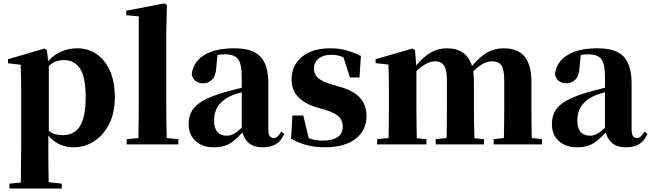

<svg xmlns="http://www.w3.org/2000/svg" viewBox="-20 -846 3814 1125"><path d="M266.1 -459V-79.1Q284.7 -64 304.4 -59.1Q324.2 -54.2 349.1 -54.2Q388.2 -54.2 418.2 -74.5Q448.2 -94.7 465.1 -143.1Q481.9 -191.4 481.9 -274.9Q481.9 -397.5 448 -445.8Q414.1 -494.1 355 -494.1Q332.5 -494.1 311.5 -487.8Q290.5 -481.4 266.1 -459ZM254.9 -551.8 262.2 -487.8Q297.4 -526.9 340.8 -544.9Q384.3 -563 434.1 -563Q495.1 -563 544.7 -529.8Q594.2 -496.6 623.5 -432.6Q652.8 -368.7 652.8 -275.9Q652.8 -185.1 619.6 -119.4Q586.4 -53.7 531.2 -18.3Q476.1 17.1 410.2 17.1Q368.7 17.1 331.5 1Q294.4 -15.1 263.2 -51.8V6.8Q263.2 51.8 263.7 107.2Q264.2 162.6 265.1 221.2L341.8 230V258.8H35.2V230L102.1 223.1Q102.5 163.6 103.3 108.2Q104 52.7 104 6.8V-319.8Q104 -368.7 103.3 -399.9Q102.5 -431.2 101.1 -466.8L26.9 -475.1V-499L241.2 -562Z M957 -37.1 1024.9 -30.8V0H722.2V-30.8L791 -37.1Q791.5 -85.9 792.2 -137.9Q793 -189.9 793 -237.8V-750L719.7 -756.8V-783.2L943.8 -826.2L958 -816.9L954.1 -655.8V-237.8Q954.1 -189.5 954.8 -137.7Q955.6 -85.9 957 -37.1Z M1396.5 -97.2V-305.2Q1378.9 -300.3 1364.7 -296.1Q1350.6 -292 1341.3 -288.1Q1289.1 -266.1 1261.7 -230Q1234.4 -193.8 1234.4 -139.2Q1234.4 -94.2 1254.2 -72.5Q1273.9 -50.8 1309.6 -50.8Q1329.6 -50.8 1349.1 -61.5Q1368.7 -72.3 1396.5 -97.2ZM1182.6 -503.9 1198.2 -509.8ZM1628.4 -75.2 1645.5 -61Q1626.5 -19.5 1596.4 -1.2Q1566.4 17.1 1518.6 17.1Q1468.8 17.1 1440.2 -6.1Q1411.6 -29.3 1400.4 -69.8Q1375 -42 1351.6 -22.5Q1328.1 -2.9 1299.8 7.1Q1271.5 17.1 1231.4 17.1Q1167 17.1 1126.2 -19.5Q1085.4 -56.2 1085.4 -119.1Q1085.4 -164.6 1105.2 -197.8Q1125 -231 1171.4 -256.8Q1217.8 -282.7 1298.3 -306.2Q1319.3 -312 1344.7 -318.6Q1370.1 -325.2 1396.5 -332V-393.1Q1396.5 -471.2 1375 -499.5Q1353.5 -527.8 1296.4 -527.8Q1274.4 -527.8 1254.4 -523.9L1247.6 -453.1Q1245.1 -401.9 1222.9 -379.9Q1200.7 -357.9 1172.4 -357.9Q1115.7 -357.9 1103.5 -409.2Q1109.4 -479.5 1173.3 -521.2Q1237.3 -563 1353.5 -563Q1460 -563 1506.1 -514.4Q1552.2 -465.8 1552.2 -356.9V-87.9Q1552.2 -59.6 1560.8 -48.3Q1569.3 -37.1 1583.5 -37.1Q1594.7 -37.1 1604.5 -44.9Q1614.3 -52.7 1628.4 -75.2Z M1917.5 -353 1976.6 -335.9Q2055.2 -313 2091.3 -270.8Q2127.4 -228.5 2127.4 -167Q2127.4 -80.1 2062 -31.5Q1996.6 17.1 1883.3 17.1Q1825.2 17.1 1777.6 4.4Q1730 -8.3 1685.5 -33.2L1693.4 -168.9H1757.3L1788.6 -37.1Q1807.1 -29.3 1826.9 -25.6Q1846.7 -22 1870.6 -22Q1927.7 -22 1958 -42.5Q1988.3 -63 1988.3 -104Q1988.3 -135.7 1969 -158.9Q1949.7 -182.1 1889.6 -201.2L1831.5 -217.8Q1764.2 -238.8 1726.3 -278.6Q1688.5 -318.4 1688.5 -381.8Q1688.5 -460.9 1747.8 -512Q1807.1 -563 1917.5 -563Q1967.8 -563 2009 -551.3Q2050.3 -539.6 2094.7 -518.1L2086.4 -392.1H2030.3L1992.7 -509.8Q1976.6 -517.6 1959.7 -521.2Q1942.9 -524.9 1920.4 -524.9Q1875 -524.9 1847.2 -503.2Q1819.3 -481.4 1819.3 -443.8Q1819.3 -416 1839.1 -393.6Q1858.9 -371.1 1917.5 -353Z M3095.7 -37.1 3155.8 -30.8V0H2872.6V-30.8L2932.6 -37.1Q2933.1 -65.9 2933.6 -101.8Q2934.1 -137.7 2934.3 -173.3Q2934.6 -209 2934.6 -237.8V-373Q2934.6 -439 2917.7 -462.9Q2900.9 -486.8 2864.7 -486.8Q2836.9 -486.8 2809.1 -471.7Q2781.2 -456.5 2752.9 -428.2Q2754.9 -414.6 2755.9 -400.1Q2756.8 -385.7 2756.8 -370.1V-237.8Q2756.8 -193.8 2757.6 -136.7Q2758.3 -79.6 2759.8 -36.1L2815.9 -30.8V0H2532.7V-30.8L2596.7 -37.1Q2597.2 -65.9 2597.7 -101.8Q2598.1 -137.7 2598.4 -173.3Q2598.6 -209 2598.6 -237.8V-373Q2598.6 -434.6 2582.3 -460.7Q2565.9 -486.8 2529.8 -486.8Q2502.9 -486.8 2474.9 -470.9Q2446.8 -455.1 2419.9 -429.2V-237.8Q2419.9 -210 2420.2 -174.1Q2420.4 -138.2 2420.9 -101.8Q2421.4 -65.4 2421.9 -36.1L2478.5 -30.8V0H2189.9V-30.8L2256.8 -37.1Q2257.3 -66.4 2257.8 -102.5Q2258.3 -138.7 2258.5 -174.3Q2258.8 -210 2258.8 -237.8V-320.8Q2258.8 -370.6 2258.1 -400.9Q2257.3 -431.2 2255.9 -467.8L2180.7 -476.1V-499L2397.9 -562L2411.6 -551.8L2418.9 -462.9Q2462.4 -514.6 2505.1 -538.8Q2547.9 -563 2598.6 -563Q2654.8 -563 2692.4 -537.4Q2730 -511.7 2745.6 -459Q2795.4 -518.1 2838.6 -540.5Q2881.8 -563 2930.7 -563Q3014.6 -563 3054.2 -514.4Q3093.8 -465.8 3093.8 -363.8V-237.8Q3093.8 -208.5 3094 -172.6Q3094.2 -136.7 3094.7 -101.1Q3095.2 -65.4 3095.7 -37.1Z M3524.9 -97.2V-305.2Q3507.3 -300.3 3493.2 -296.1Q3479 -292 3469.7 -288.1Q3417.5 -266.1 3390.1 -230Q3362.8 -193.8 3362.8 -139.2Q3362.8 -94.2 3382.6 -72.5Q3402.3 -50.8 3438 -50.8Q3458 -50.8 3477.5 -61.5Q3497.1 -72.3 3524.9 -97.2ZM3311 -503.9 3326.7 -509.8ZM3756.8 -75.2 3773.9 -61Q3754.9 -19.5 3724.9 -1.2Q3694.8 17.1 3647 17.1Q3597.2 17.1 3568.6 -6.1Q3540 -29.3 3528.8 -69.8Q3503.4 -42 3480 -22.5Q3456.5 -2.9 3428.2 7.1Q3399.9 17.1 3359.9 17.1Q3295.4 17.1 3254.6 -19.5Q3213.9 -56.2 3213.9 -119.1Q3213.9 -164.6 3233.6 -197.8Q3253.4 -231 3299.8 -256.8Q3346.2 -282.7 3426.8 -306.2Q3447.8 -312 3473.1 -318.6Q3498.5 -325.2 3524.9 -332V-393.1Q3524.9 -471.2 3503.4 -499.5Q3481.9 -527.8 3424.8 -527.8Q3402.8 -527.8 3382.8 -523.9L3376 -453.1Q3373.5 -401.9 3351.3 -379.9Q3329.1 -357.9 3300.8 -357.9Q3244.1 -357.9 3231.9 -409.2Q3237.8 -479.5 3301.8 -521.2Q3365.7 -563 3481.9 -563Q3588.4 -563 3634.5 -514.4Q3680.7 -465.8 3680.7 -356.9V-87.9Q3680.7 -59.6 3689.2 -48.3Q3697.8 -37.1 3711.9 -37.1Q3723.1 -37.1 3732.9 -44.9Q3742.7 -52.7 3756.8 -75.2Z"/></svg>

Font: Source Han Serif JP Heavy
Style: Regular
Weight: 900
Designer: Ryoko NISHIZUKA  (kana & ideographs); Frank Grießhammer (Latin, Greek & Cyrillic); Wenlong ZHANG  (bopomofo); Sandoll Co
Foundry: Adobe Systems Incorporated
Version: Version 1.001;PS 1.001;hotconv 16.6.54;makeotf.lib2.5.65590